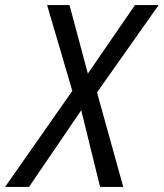

<svg xmlns="http://www.w3.org/2000/svg" viewBox="-75 -734 643 754"><path d="M-55 0H39L244 -301L318 0H409L306 -371L548 -714H455L270 -445L198 -714H110L209 -377Z"/></svg>

Font: Noto Sans SemiCondensed
Style: Italic
Weight: 400
Width: 4
Italic angle: -12°
Designer: Monotype Design Team
Foundry: Monotype Imaging Inc.
Version: Version 2.013